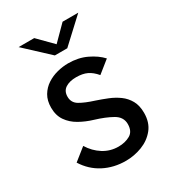

<svg xmlns="http://www.w3.org/2000/svg" viewBox="-186 -858 870 970"><g transform="rotate(-30 249.0 -373.5)"><path d="M260 11.5Q190 11.5 132.5 -18.2Q75 -48 39 -105.5L110 -162Q136 -119.5 175.8 -94.5Q215.5 -69.5 263.5 -69.5Q302.5 -69.5 331.5 -86Q360.5 -102.5 360.5 -145.5Q360.5 -186.5 320.8 -209Q281 -231.5 223 -249Q181 -261.5 145.2 -281.8Q109.5 -302 87.8 -333.2Q66 -364.5 66 -410Q66 -451 83.2 -480Q100.5 -509 128.2 -527Q156 -545 188.5 -553.2Q221 -561.5 252 -561.5Q311 -561.5 358 -539.2Q405 -517 434.5 -485L364 -428.5Q340.5 -456.5 315 -468.5Q289.5 -480.5 252 -480.5Q213.5 -480.5 189.5 -465Q165.5 -449.5 165.5 -416.5Q165.5 -381.5 195.5 -363.8Q225.5 -346 278 -329.5Q309.5 -319 341.8 -306Q374 -293 400.8 -273.5Q427.5 -254 443.8 -224.8Q460 -195.5 460 -153Q460 -97 430.5 -60.5Q401 -24 355 -6.2Q309 11.5 260 11.5ZM77 -757.5H168L250.5 -674L333.5 -757.5H425L287 -629.5H214.5Z"/></g></svg>

Font: Junction Medium
Style: Regular
Weight: 500
Designer: Caroline Hadilaksono
Foundry: Caroline Hadilaksono, Tyler Finck, The League of Moveable Type
Version: Version 2.000; ttfautohint (v1.8.3)